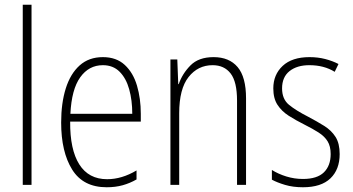

<svg xmlns="http://www.w3.org/2000/svg" viewBox="-20 -780 1491 810"><path d="M113 0H76V-760H113Z M414 -539Q471 -539 506.5 -506Q542 -473 558 -418.5Q574 -364 574 -300V-267H276Q275 -149 314.5 -86.5Q354 -24 432 -24Q494 -24 556 -61V-23Q528 -7 497.5 1.5Q467 10 430 10Q331 10 284.5 -64.5Q238 -139 238 -263Q238 -345 257.5 -407Q277 -469 316 -504Q355 -539 414 -539ZM414 -505Q355 -505 318.5 -454Q282 -403 277 -300H538Q538 -357 525 -403.5Q512 -450 484.5 -477.5Q457 -505 414 -505Z M881 -539Q947 -539 982.5 -497Q1018 -455 1018 -365V0H980V-356Q980 -435 953 -470Q926 -505 877 -505Q815 -505 775.5 -455Q736 -405 736 -302V0H699V-529H728L732 -425H734Q749 -469 783.5 -504Q818 -539 881 -539Z M1413 -130Q1413 -65 1374 -27.5Q1335 10 1258 10Q1216 10 1182.5 0Q1149 -10 1127 -22V-63Q1154 -46 1188 -35.5Q1222 -25 1258 -25Q1318 -25 1346.5 -53Q1375 -81 1375 -130Q1375 -163 1362 -184Q1349 -205 1324 -221Q1299 -237 1265 -254Q1227 -273 1197.5 -292Q1168 -311 1150.5 -338Q1133 -365 1133 -407Q1133 -465 1172.5 -502Q1212 -539 1286 -539Q1321 -539 1352 -531Q1383 -523 1408 -510L1392 -477Q1347 -505 1285 -505Q1233 -505 1201.5 -480Q1170 -455 1170 -407Q1170 -362 1199 -338Q1228 -314 1281 -287Q1317 -268 1347.5 -249Q1378 -230 1395.5 -202.5Q1413 -175 1413 -130Z"/></svg>

Font: Noto Sans Lao Looped Condensed ExtraLight
Style: Regular
Weight: 200
Width: 3
Designer: Mark Frömberg, Ben Mitchell
Foundry: The Fontpad Ltd
Version: Version 1.002; ttfautohint (v1.8.4.7-5d5b)